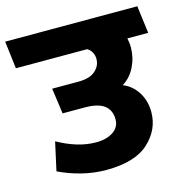

<svg xmlns="http://www.w3.org/2000/svg" viewBox="-114 -777 858 890"><g transform="rotate(-15 314.5 -332.0)"><path d="M640 -548H540Q542 -538 543.5 -527Q545 -516 545 -505Q545 -455 523.5 -411.5Q502 -368 463 -344Q505 -328 532 -286.5Q559 -245 559 -190Q559 -106 493 -45Q427 16 289 16Q229 16 170 1Q111 -14 63 -38L93 -174Q137 -149 183.5 -134.5Q230 -120 276 -120Q327 -120 358.5 -141.5Q390 -163 390 -200Q390 -244 360 -267Q330 -290 267 -290H160L143 -413H269Q323 -413 350 -436.5Q377 -460 377 -494Q377 -510 369.5 -524.5Q362 -539 347 -548H5L-11 -680H623Z"/></g></svg>

Font: Palanquin Dark SemiBold
Style: Regular
Weight: 600
Designer: Pria Ravichandran
Version: Version 1.001